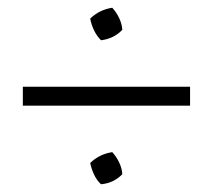

<svg xmlns="http://www.w3.org/2000/svg" viewBox="-20 -529 552 496"><path d="M241 -425Q230 -436 223 -450.5Q216 -465 213 -481Q237 -504 270 -509Q281 -497 288 -482Q295 -467 296 -452Q274 -429 241 -425ZM39 -256V-305H471V-256ZM241 -53Q230 -63 223 -78Q216 -93 213 -108Q237 -131 270 -136Q281 -124 288 -109Q295 -94 296 -79Q274 -56 241 -53Z"/></svg>

Font: Piazzolla Light
Style: Regular
Weight: 300
Designer: Juan Pablo del Peral
Foundry: Huerta Tipografica
Version: Version 1.330